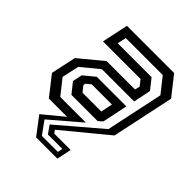

<svg xmlns="http://www.w3.org/2000/svg" viewBox="-201 -664 972 972"><g transform="rotate(45 285.0 -178.0)"><path d="M218.5 184.5 147 90 256 0H125.5L44.5 -103L73.5 -238L198 -341H401.5L407.5 -368L383.5 -398.5H114.5L144.5 -540H482.5L563.5 -437L492.5 -103L258.5 90L270 106H387.5L371 184.5ZM234 158.5H348.5L354 132H250.5L221 90L448 -104L513 -411L449 -492H184L174 -444.5H416.5L460.5 -389L441 -295H210L117 -218.5L97 -127L160.5 -46.5H344L184.5 90ZM225 -141.5H359.5L372.5 -204.5H228L202.5 -183.5L200.5 -172ZM193 -94 149 -149 160 -201 219 -249.5H431L402.5 -113.5L380.5 -94Z"/></g></svg>

Font: Tourney Medium
Style: Italic
Weight: 500
Italic angle: -12°
Version: Version 1.015